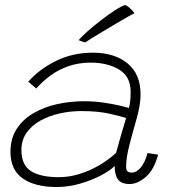

<svg xmlns="http://www.w3.org/2000/svg" viewBox="-20 -739 688 771"><path d="M207.5 12Q120.5 12 71.2 -22.5Q22 -57 22 -129.5Q22 -182.5 46.8 -221Q71.5 -259.5 113.8 -284.2Q156 -309 209 -320.8Q262 -332.5 318 -332.5Q358.5 -332.5 397 -326.8Q435.5 -321 463 -314.5Q490.5 -308 498 -305.5Q502 -323 503.2 -337Q504.5 -351 504.5 -371Q504.5 -432 458 -459.8Q411.5 -487.5 344.5 -487.5Q296 -487.5 255.5 -473.5Q215 -459.5 182.8 -435.8Q150.5 -412 125.5 -383.5L93.5 -411Q138 -461.5 205.2 -494.5Q272.5 -527.5 353.5 -527.5Q439 -527.5 491.8 -484.8Q544.5 -442 544.5 -359.5Q544.5 -338 540 -311.8Q535.5 -285.5 527 -256.5Q512.5 -206.5 499.5 -156Q486.5 -105.5 486.5 -70.5Q486.5 -55 492.5 -50.5Q498.5 -46 509.5 -46Q528.5 -46 545.5 -66.5Q562.5 -87 572.5 -124.5L615 -118Q598.5 -57 565.5 -28.5Q532.5 0 500.5 0Q468 0 454.2 -17.8Q440.5 -35.5 440.5 -72.5Q423.5 -55 386.5 -35.2Q349.5 -15.5 302.5 -1.8Q255.5 12 207.5 12ZM216 -27.5Q257 -27.5 298 -40Q339 -52.5 377 -74.5Q415 -96.5 446 -125Q458.5 -171 467.8 -202.8Q477 -234.5 486.5 -265Q470.5 -270.5 422.8 -281.8Q375 -293 306 -293Q262.5 -293 220 -283.5Q177.5 -274 142.5 -254.8Q107.5 -235.5 86.8 -206Q66 -176.5 66 -136.5Q66 -76 104.5 -51.8Q143 -27.5 216 -27.5ZM482.5 -719Q489 -716.5 496 -711Q503 -705.5 509.5 -698.8Q516 -692 520 -685.5Q512.5 -682.5 492.5 -671.2Q472.5 -660 446.5 -644.5Q420.5 -629 394.5 -613.5Q368.5 -598 348.8 -585.8Q329 -573.5 322 -568.5Q319.5 -569.5 315.8 -570.5Q312 -571.5 308.2 -572.8Q304.5 -574 301.2 -575.5Q298 -577 296 -578Q306.5 -591 331 -612.8Q355.5 -634.5 385 -657.2Q414.5 -680 441 -697.2Q467.5 -714.5 482.5 -719Z"/></svg>

Font: Grandstander Thin
Style: Italic
Weight: 100
Italic angle: -15°
Designer: Tyler Finck
Foundry: Etcetera Type Co
Version: Version 1.200